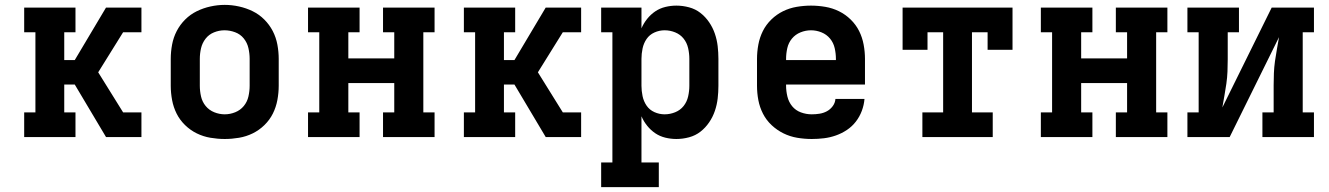

<svg xmlns="http://www.w3.org/2000/svg" viewBox="-20 -561 5440 786"><path d="M79 0V-101H125V-429H79V-530H289V-429H243V-315H286L414 -530H559V-429H484L382 -265L484 -101H559V0H414L286 -215H243V-101H289V0Z M900 8Q871 8 841.5 3Q812 -2 785.5 -15Q759 -28 737.5 -49Q716 -70 703 -96Q690 -122 684.5 -151.5Q679 -181 679 -210V-320Q679 -349 684.5 -378.5Q690 -408 703.5 -434Q717 -460 738 -481Q759 -502 785.5 -515Q812 -528 841.5 -534.5Q871 -541 900 -541Q929 -541 958.5 -534.5Q988 -528 1014.5 -515Q1041 -502 1062 -481Q1083 -460 1096.5 -434Q1110 -408 1115.5 -378.5Q1121 -349 1121 -320V-210Q1121 -181 1115.5 -151.5Q1110 -122 1097 -96Q1084 -70 1062.5 -49Q1041 -28 1014.5 -15Q988 -2 958.5 3Q929 8 900 8ZM900 -93Q922 -93 943 -101.5Q964 -110 978 -127Q992 -144 997 -166Q1002 -188 1002 -210V-320Q1002 -342 997 -364Q992 -386 978 -403.5Q964 -421 942.5 -429Q921 -437 899 -437Q877 -437 856 -428.5Q835 -420 821.5 -402.5Q808 -385 803 -363.5Q798 -342 798 -320V-210Q798 -188 803 -166Q808 -144 822 -127Q836 -110 857 -101.5Q878 -93 900 -93Z M1241 0V-101H1287V-429H1241V-530H1452V-429H1406V-322H1594V-429H1548V-530H1759V-429H1713V-101H1759V0H1548V-101H1594V-221H1406V-101H1452V0Z M1879 0V-101H1925V-429H1879V-530H2089V-429H2043V-315H2086L2214 -530H2359V-429H2284L2182 -265L2284 -101H2359V0H2214L2086 -215H2043V-101H2089V0Z M2441 205V104H2487V-429H2441V-530H2606V-445Q2615 -466 2629.5 -484Q2644 -502 2662.5 -514.5Q2681 -527 2703.5 -532.5Q2726 -538 2749 -538Q2775 -538 2801 -531Q2827 -524 2847.5 -508Q2868 -492 2883 -470Q2898 -448 2906.5 -423Q2915 -398 2918 -372Q2921 -346 2921 -320V-210Q2921 -184 2918 -158Q2915 -132 2906.5 -107Q2898 -82 2883 -60Q2868 -38 2847.5 -22Q2827 -6 2801 1Q2775 8 2749 8Q2726 8 2703.5 2.5Q2681 -3 2662.5 -15.5Q2644 -28 2629.5 -46Q2615 -64 2606 -85V104H2677V205ZM2701 -93Q2723 -93 2744 -101.5Q2765 -110 2778.5 -127Q2792 -144 2797 -166Q2802 -188 2802 -210V-320Q2802 -342 2797 -364Q2792 -386 2778.5 -403Q2765 -420 2744 -428.5Q2723 -437 2701 -437Q2679 -437 2659 -428Q2639 -419 2627 -401.5Q2615 -384 2610.5 -362.5Q2606 -341 2606 -320V-210Q2606 -189 2610.5 -167.5Q2615 -146 2627 -128.5Q2639 -111 2659 -102Q2679 -93 2701 -93Z M3303 8Q3273 8 3243.5 3Q3214 -2 3187.5 -15Q3161 -28 3139 -48.5Q3117 -69 3103.5 -95.5Q3090 -122 3084.5 -151Q3079 -180 3079 -210V-320Q3079 -349 3084.5 -378.5Q3090 -408 3103 -434Q3116 -460 3137.5 -481Q3159 -502 3185.5 -515Q3212 -528 3241.5 -533Q3271 -538 3300 -538Q3329 -538 3358.5 -533Q3388 -528 3414.5 -515Q3441 -502 3462.5 -481Q3484 -460 3497 -434Q3510 -408 3515.5 -378.5Q3521 -349 3521 -320V-215H3198V-210Q3198 -188 3203.5 -165.5Q3209 -143 3223 -126Q3237 -109 3258.5 -101Q3280 -93 3303 -93Q3319 -93 3335 -95.5Q3351 -98 3365 -105.5Q3379 -113 3389 -126.5Q3399 -140 3400 -156H3519Q3517 -131 3508 -107Q3499 -83 3483.5 -63Q3468 -43 3447 -29Q3426 -15 3402 -6.5Q3378 2 3353 5Q3328 8 3303 8ZM3198 -315H3402V-320Q3402 -342 3397 -364Q3392 -386 3378 -403Q3364 -420 3343 -428.5Q3322 -437 3300 -437Q3278 -437 3257 -428.5Q3236 -420 3222 -403Q3208 -386 3203 -364Q3198 -342 3198 -320Z M3756 0V-101H3841V-429H3777V-357H3675V-530H4125V-357H4023V-429H3959V-101H4044V0Z M4241 0V-101H4287V-429H4241V-530H4452V-429H4406V-322H4594V-429H4548V-530H4759V-429H4713V-101H4759V0H4548V-101H4594V-221H4406V-101H4452V0Z M4841 0V-101H4887V-429H4841V-530H5052V-429H5006V-318Q5006 -293 5005 -268.5Q5004 -244 5000.5 -219Q4997 -194 4992.5 -169.5Q4988 -145 4984 -121L5186 -530H5359V-429H5313V-101H5359V0H5148V-101H5194V-212Q5194 -237 5195 -261.5Q5196 -286 5199.5 -311Q5203 -336 5207.5 -360.5Q5212 -385 5216 -409L5014 0Z"/></svg>

Font: Iosevka Curly Slab Extended
Style: Bold
Weight: 700
Width: 7
Monospace: yes
Designer: Belleve Invis
Foundry: Belleve Invis
Version: Version 11.1.0; ttfautohint (v1.8.3)